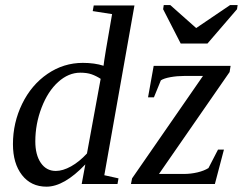

<svg xmlns="http://www.w3.org/2000/svg" viewBox="-20 -715 943 746"><path d="M382.3 -459.5Q384.3 -482.9 415.5 -660.2L340.3 -671.9L344.2 -693.8H502.4L385.3 -34.2L440.4 -22L436.5 0H297.4L311.5 -76.2Q229 10.3 160.6 10.3Q100.6 10.3 65.4 -34.9Q30.3 -80.1 30.3 -154.8Q30.3 -238.3 66.2 -311.8Q102.1 -385.3 164.6 -428Q227.1 -470.7 301.8 -470.7Q347.7 -470.7 382.3 -459.5ZM371.1 -408.7Q354 -419.9 335.9 -426.3Q317.9 -432.6 292 -432.6Q246.1 -432.6 206.1 -396.5Q166 -360.4 141.6 -296.9Q117.2 -233.4 117.2 -165.5Q117.2 -113.3 138.7 -82Q160.2 -50.8 196.8 -50.8Q224.1 -50.8 256.1 -68.6Q288.1 -86.4 317.9 -118.7ZM488.8 0 493.2 -22 768.6 -419.9H695.8Q668.5 -419.9 642.6 -415.3Q616.7 -410.6 605 -402.8L578.1 -336.9H555.2L577.1 -459H876L872.1 -435.1L597.7 -39.1H693.8Q721.2 -39.1 747.1 -45.2Q772.9 -51.3 790 -62L827.1 -133.8H850.1L814.9 0ZM641.6 -695.3 742.2 -606 874 -695.3H903.3L900.9 -679.2L786.1 -545.9H682.1L613.8 -679.2L616.2 -695.3Z"/></svg>

Font: Liberation Serif
Style: Italic
Weight: 400
Italic angle: -16.333°
Designer: Steve Matteson
Foundry: Ascender Corporation
Version: Version 2.1.5